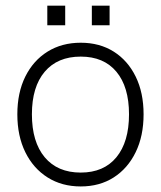

<svg xmlns="http://www.w3.org/2000/svg" viewBox="-20 -664 580 692"><path d="M311 -643.5H375V-573H311ZM150.5 -643.5H215V-573H150.5ZM42.5 -252Q42.5 -330 71.2 -388Q100 -446 151.5 -478Q203 -510 271 -510Q339 -510 389.8 -478Q440.5 -446 469 -388Q497.5 -330 497.5 -252Q497.5 -174 469 -115.5Q440.5 -57 389.8 -24.5Q339 8 271 8Q203 8 151.5 -24.5Q100 -57 71.2 -115.5Q42.5 -174 42.5 -252ZM445 -252Q445 -351 399.5 -405.5Q354 -460 271 -460Q187.5 -460 141.2 -405.5Q95 -351 95 -252Q95 -152.5 141.2 -97.2Q187.5 -42 271 -42Q354 -42 399.5 -97.2Q445 -152.5 445 -252Z"/></svg>

Font: Overused Grotesk Light
Style: Regular
Weight: 300
Version: Version 0.004